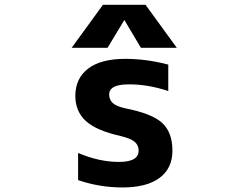

<svg xmlns="http://www.w3.org/2000/svg" viewBox="-20 -784 1040 815"><path d="M485.4 -96.7Q568.4 -96.7 568.4 -144.5Q568.4 -167 552.7 -181.2Q537.1 -195.3 494.1 -206.1Q388.7 -229.5 344.2 -270.5Q299.8 -311.5 299.8 -377Q299.8 -451.2 354 -492.7Q408.2 -534.2 511.7 -534.2Q601.6 -534.2 694.3 -509.8V-397.5Q606.4 -426.8 525.4 -425.8Q443.4 -425.8 443.4 -382.8Q443.4 -361.3 458 -347.2Q472.7 -333 511.7 -324.2Q626 -301.8 668.9 -261.7Q711.9 -221.7 711.9 -144.5Q711.9 -69.3 657.2 -28.8Q602.5 11.7 500 11.7Q402.3 11.7 311.5 -19.5V-134.8Q400.4 -96.7 485.4 -96.7ZM507.8 -699.2 436.5 -581.1H284.2L417 -763.7H597.7L730.5 -581.1H578.1Z"/></svg>

Font: Gen Shin Gothic Monospace Bold
Style: Bold
Weight: 700
Designer: [Source Han Sans]
Ryoko NISHIZUKA  (kana & ideographs); Paul D. Hunt (Latin, Greek & Cyrillic); Wenlong ZHANG  (bopomofo
Version: Version 1.002.20150607